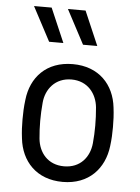

<svg xmlns="http://www.w3.org/2000/svg" viewBox="-54 -792 618 846"><g transform="rotate(5 255.0 -369.5)"><path d="M255 11C371 11 438 -65 450 -164C454 -195 455 -222 455 -249C455 -276 454 -304 450 -335C439 -435 371 -510 255 -510C138 -510 71 -435 60 -335C56 -304 55 -275 55 -248C55 -222 56 -195 60 -164C71 -65 138 11 255 11ZM255 -58C183 -58 143 -109 137 -170C132 -223 132 -274 137 -329C142 -389 183 -442 255 -442C327 -442 367 -389 373 -329C378 -273 378 -223 373 -170C367 -109 327 -58 255 -58ZM205 -599 140 -750H62L142 -599ZM355 -599 290 -750H212L292 -599Z"/></g></svg>

Font: Finlandica
Style: Regular
Weight: 400
Designer: Niklas Ekholm, Juho Hiilivirta, Jaakko Suomalainen
Foundry: Helsinki Type Studio
Version: Version 2.000;Glyphs 3.2 (3202)